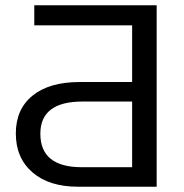

<svg xmlns="http://www.w3.org/2000/svg" viewBox="-20 -708 696 728"><path d="M40 -202Q40 -294 103.5 -345.5Q167 -397 282 -397H481V-612H110V-688H574V0H276Q166 0 103 -54.5Q40 -109 40 -202ZM133 -201Q133 -74 290 -74H481V-323H293Q133 -323 133 -201Z"/></svg>

Font: Libra Sans
Style: Regular
Weight: 400
Foundry: Context Ltd
Version: Version 1.002